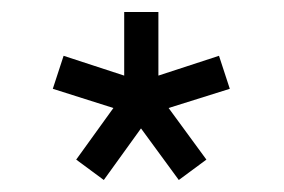

<svg xmlns="http://www.w3.org/2000/svg" viewBox="-20 -688 473 320"><path d="M153 -388 107 -422 169 -508 68 -540 86 -595 187 -562V-668H244V-562L345 -595L363 -540L261 -508L324 -422L278 -388L215 -474Z"/></svg>

Font: Atkinson Hyperlegible
Style: Regular
Weight: 400
Designer: Elliott Scott, Megan Eiswerth, Linus Boman, Theodore Petrosky
Foundry: Braille Institute
Version: Version 1.006; ttfautohint (v1.8.3)